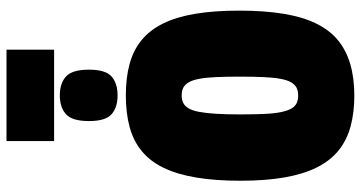

<svg xmlns="http://www.w3.org/2000/svg" viewBox="-286 -840 1136 605"><g transform="rotate(-90 282.5 -538.0)"><path d="M284 -167Q298 -167 308 -172Q318 -177 325 -189Q332 -201 336 -222Q340 -243 341.5 -275Q343 -307 343 -351Q343 -395 341.5 -427Q340 -459 336 -479.5Q332 -500 325 -512Q318 -524 308 -529Q298 -534 284 -534Q270 -534 260 -529Q250 -524 243 -512Q236 -500 232 -479Q228 -458 226 -426Q224 -394 224 -350Q224 -305 225.5 -273Q227 -241 231.5 -220Q236 -199 243 -187.5Q250 -176 260 -171.5Q270 -167 284 -167ZM283 10Q229 10 185.5 -2Q142 -14 110 -40Q78 -66 57 -108Q36 -150 25.5 -209.5Q15 -269 15 -349Q15 -428 25 -488Q35 -548 55.5 -590.5Q76 -633 108 -659.5Q140 -686 184 -698Q228 -710 284 -710Q340 -710 383.5 -698Q427 -686 458.5 -660Q490 -634 510.5 -592.5Q531 -551 541 -491.5Q551 -432 551 -353Q551 -273 541 -212.5Q531 -152 510 -109.5Q489 -67 457 -41Q425 -15 381.5 -2.5Q338 10 283 10ZM284 -736Q246 -736 224.5 -755Q203 -774 203 -826Q203 -879 224.5 -898.5Q246 -918 284 -918Q322 -918 343.5 -898.5Q365 -879 365 -826Q365 -774 343.5 -755Q322 -736 284 -736ZM140 -936V-1086H428V-936Z"/></g></svg>

Font: Georama SemiCondensed Black
Style: Regular
Weight: 900
Width: 4
Designer: Jean-Baptiste Levee
Foundry: Production Type
Version: Version 1.001